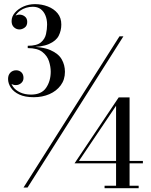

<svg xmlns="http://www.w3.org/2000/svg" viewBox="-20 -830 749 952"><path d="M96.5 100 572.5 -650H592L116.5 100ZM147.5 -348Q104 -348 75.8 -361.2Q47.5 -374.5 33.8 -395.5Q20 -416.5 20 -438.5Q20 -458.5 31.5 -470Q43 -481.5 60 -481.5Q75.5 -481.5 86 -471.5Q96.5 -461.5 96.5 -443.5Q96.5 -428 85 -418Q73.5 -408 58 -408Q44 -408 32.2 -417Q20.5 -426 20.5 -438.5H32Q32 -418 44.5 -400.2Q57 -382.5 80 -371.8Q103 -361 134 -361Q185.5 -361 208.5 -394.5Q231.5 -428 231.5 -475Q231.5 -499 223 -526Q214.5 -553 190.2 -572.2Q166 -591.5 117.5 -591.5V-599Q190 -599 230 -581.5Q270 -564 286 -535.8Q302 -507.5 302 -474Q302 -435 281 -406.8Q260 -378.5 225 -363.2Q190 -348 147.5 -348ZM498.5 103V91H555.5V-305.5L371.5 -32H688.5V-20H349.5L568.5 -347H622.5V91H667.5V103ZM117.5 -596V-603Q163 -603 183 -620Q203 -637 208.2 -661.5Q213.5 -686 213.5 -708Q213.5 -733.5 205.2 -753.5Q197 -773.5 181.5 -785Q166 -796.5 142.5 -796.5Q126 -796.5 109.5 -791.5Q93 -786.5 79.5 -776.8Q66 -767 58 -754Q50 -741 50 -725.5H38.5Q38.5 -740.5 51 -749Q63.5 -757.5 76.5 -757.5Q91.5 -757.5 103.2 -748.2Q115 -739 115 -721.5Q115 -702 102.2 -693Q89.5 -684 76.5 -684Q61 -684 49.2 -694.8Q37.5 -705.5 37.5 -725.5Q37.5 -748 53.8 -767Q70 -786 96.5 -797.8Q123 -809.5 153.5 -809.5Q187 -809.5 217 -798Q247 -786.5 265.5 -764.2Q284 -742 284 -708.5Q284 -678.5 271.2 -653Q258.5 -627.5 222.8 -611.8Q187 -596 117.5 -596Z"/></svg>

Font: Bodoni Moda Medium
Style: Regular
Weight: 500
Designer: Owen Earl
Foundry: indestructible type
Version: Version 2.005